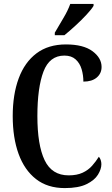

<svg xmlns="http://www.w3.org/2000/svg" viewBox="-20 -951 571 981"><path d="M311 10Q223 10 164 -36Q105 -82 75 -164.5Q45 -247 45 -358Q45 -468 75.5 -550.5Q106 -633 166.5 -678.5Q227 -724 317 -724Q406 -724 452.5 -689.5Q499 -655 499 -609Q499 -576 474.5 -555Q450 -534 406 -534Q406 -567 397 -597.5Q388 -628 366.5 -647.5Q345 -667 309 -667Q233 -667 202 -585Q171 -503 171 -358Q171 -210 208 -132.5Q245 -55 331 -55Q373 -55 402 -68.5Q431 -82 450.5 -104Q470 -126 485 -150Q491 -144 494.5 -133.5Q498 -123 498 -112Q498 -87 480.5 -58.5Q463 -30 422 -10Q381 10 311 10ZM260 -784Q280 -819 303.5 -858Q327 -897 339 -931H458V-921Q448 -904 422.5 -876.5Q397 -849 366 -820.5Q335 -792 309 -771H260Z"/></svg>

Font: Noto Serif Tamil ExtraCondensed SemiBold
Style: Regular
Weight: 600
Width: 2
Designer: Indian Type Foundry, Tom Grace, and the Monotype Design Team
Foundry: Monotype Imaging Inc.
Version: Version 2.004; ttfautohint (v1.8.4.7-5d5b)